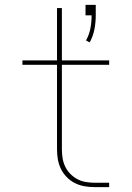

<svg xmlns="http://www.w3.org/2000/svg" viewBox="-20 -768 540 788"><path d="M348 -594 333 -602Q346 -625 351 -651.5Q356 -678 356 -705H331V-748H373V-705Q373 -676 367.5 -647.5Q362 -619 348 -594ZM369 0Q348 0 327.5 -3.5Q307 -7 288.5 -16Q270 -25 255 -40Q240 -55 230.5 -74Q221 -93 217.5 -113.5Q214 -134 214 -155V-502H72V-520H214V-735H234V-520H428V-502H234V-155Q234 -136 237 -118Q240 -100 248 -83.5Q256 -67 269 -54Q282 -41 298 -32.5Q314 -24 332.5 -21Q351 -18 369 -18H428V0Z"/></svg>

Font: Iosevka SS04 Thin
Style: Regular
Weight: 100
Monospace: yes
Designer: Belleve Invis
Foundry: Belleve Invis
Version: Version 19.0.0; ttfautohint (v1.8.4)